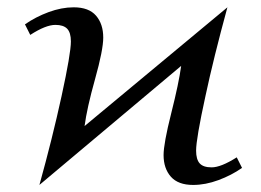

<svg xmlns="http://www.w3.org/2000/svg" viewBox="-20 -511 725 533"><path d="M482.9 -328.1 89.4 2.4Q125 -125.5 150.9 -244.1Q176.8 -362.8 176.8 -396Q176.8 -420.4 166.5 -431.2Q156.2 -441.9 133.8 -441.9Q106.9 -441.9 64 -414.1L49.3 -443.4Q78.6 -463.9 114.7 -477.3Q150.9 -490.7 184.6 -490.7Q226.6 -490.7 246.6 -467.5Q266.6 -444.3 266.6 -406.7Q266.6 -372.6 243.9 -291.5Q221.2 -210.4 214.8 -161.1L611.3 -490.7Q572.8 -349.6 550.3 -244.1Q524.4 -125.5 524.4 -92.8Q524.4 -68.4 534.4 -57.4Q544.4 -46.4 567.4 -46.4Q593.3 -46.4 637.2 -74.2L651.9 -44.9Q622.6 -24.4 586.4 -11Q550.3 2.4 516.1 2.4Q474.6 2.4 454.3 -20.5Q434.1 -43.5 434.1 -80.6Q434.1 -112.3 455.3 -196.5Q476.6 -280.8 482.9 -328.1Z"/></svg>

Font: Flanker
Style: Italic
Weight: 400
Italic angle: -12°
Designer: Flanker
Version: Version 2.027